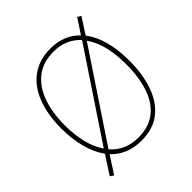

<svg xmlns="http://www.w3.org/2000/svg" viewBox="-206 -962 1088 1088"><g transform="rotate(-45 337.5 -418.5)"><path d="M613 -424Q613 -321 585 -237.5Q557 -154 497 -105Q437 -56 341 -56Q282 -56 237 -75.5Q192 -95 159 -130L92 -27L71 -41L142 -151Q105 -202 86.5 -272.5Q68 -343 68 -425Q68 -537 100 -619.5Q132 -702 194 -746.5Q256 -791 345 -791Q400 -791 444 -773Q488 -755 520 -721L579 -810L600 -797L538 -701Q613 -604 613 -424ZM95 -425Q95 -267 158 -176L506 -698Q476 -731 435.5 -748.5Q395 -766 345 -766Q261 -766 205.5 -723Q150 -680 122.5 -603.5Q95 -527 95 -425ZM586 -424Q586 -588 522 -676L174 -154Q204 -119 246 -100Q288 -81 341 -81Q425 -81 479 -123Q533 -165 559.5 -242Q586 -319 586 -424Z"/></g></svg>

Font: Noto Sans Malayalam UI SemiCondensed Thin
Style: Regular
Weight: 100
Width: 4
Designer: Jelle Bosma - Monotype Design Team
Foundry: Monotype Imaging Inc.
Version: Version 2.104; ttfautohint (v1.8.4.7-5d5b)